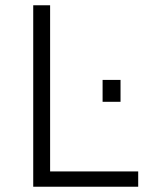

<svg xmlns="http://www.w3.org/2000/svg" viewBox="-20 -708 577 728"><path d="M106 0V-688H170V-58H504V0ZM369 -322V-405H437V-322Z"/></svg>

Font: Saira Light
Style: Regular
Weight: 300
Designer: Hector Gatti with collaboration of the Omnibus-Type team
Foundry: Omnibus-Type
Version: Version 1.100; ttfautohint (v1.8.3)